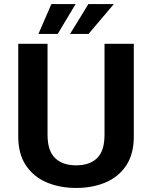

<svg xmlns="http://www.w3.org/2000/svg" viewBox="-20 -916 750 947"><path d="M355.5 11Q274.5 11 210 -16.5Q145.5 -44 107.8 -100.2Q70 -156.5 70 -243V-700H214.5V-251Q214.5 -172 251.8 -136.2Q289 -100.5 355.5 -100.5Q422.5 -100.5 459 -136.2Q495.5 -172 495.5 -251.5V-700H640V-243Q640 -156.5 602.8 -100.2Q565.5 -44 501.2 -16.5Q437 11 355.5 11ZM169.5 -748.5 233.5 -896H353L264.5 -748.5ZM325.5 -748.5 416 -896H541.5L416.5 -748.5Z"/></svg>

Font: League Mono SemiBold
Style: Regular
Weight: 600
Width: 6
Designer: Tyler Finck
Foundry: The League of Moveable Type / Tyler Finck
Version: Version 2.300;RELEASE